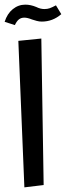

<svg xmlns="http://www.w3.org/2000/svg" viewBox="-34 -802 284 827"><path d="M71 5 45 -626 144 -636 154 -5ZM-14 -708Q-3 -743 21 -762.5Q45 -782 75 -782Q98 -782 122 -772Q140 -763 157 -763Q170 -763 180 -766.5Q190 -770 207 -779L230 -741Q193 -709 146 -709Q135 -709 124 -712Q113 -715 104 -718Q84 -726 71 -726Q57 -726 47.5 -718.5Q38 -711 30 -694Z"/></svg>

Font: FiraGO
Style: Italic
Weight: 400
Italic angle: -8°
Designer: bBox Type GmbH
Foundry: bBox Type GmbH
Version: Version 1.001